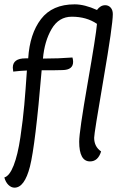

<svg xmlns="http://www.w3.org/2000/svg" viewBox="-20 -734 550 885"><path d="M324 -714Q370 -714 427 -688Q443 -710 465 -710Q480 -710 490 -699Q500 -688 500 -669Q500 -619 457 -369Q414 -119 414 -99Q414 -58 446 -36Q432 10 395 10Q345 10 345 -81Q345 -127 384 -350.5Q423 -574 427 -624Q379 -657 311 -657Q251 -657 218 -600.5Q185 -544 178 -464Q251 -464 314 -469Q317 -458 317 -449Q317 -412 269 -411Q246 -410 172 -410Q143 -65 118 34Q93 131 47 131Q32 131 19 118.5Q6 106 0 84Q24 77 43 28.5Q62 -20 74 -101.5Q86 -183 92 -251Q98 -319 104 -409Q75 -408 41 -404Q39 -418 39 -422Q39 -465 97 -465H110Q117 -578 169 -646Q221 -714 324 -714Z"/></svg>

Font: Overlock
Style: Italic
Weight: 400
Designer: Dario Muhafara
Foundry: Dario Manuel Muhafara
Version: Version 1.002